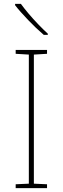

<svg xmlns="http://www.w3.org/2000/svg" viewBox="-20 -972 323 992"><path d="M223 0H61V-20L129 -23V-690L61 -694V-714H223V-694L155 -690V-23L223 -20ZM88 -952Q103 -931 127 -902.5Q151 -874 178 -846Q205 -818 227 -798V-792H206Q186 -809 165.5 -828.5Q145 -848 125.5 -868.5Q106 -889 88.5 -908.5Q71 -928 58 -945V-952Z"/></svg>

Font: Noto Sans Hebrew Thin
Style: Regular
Weight: 250
Designer: Monotype Design Team
Foundry: Monotype Imaging Inc.
Version: Version 2.003